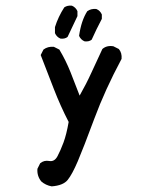

<svg xmlns="http://www.w3.org/2000/svg" viewBox="-20 -533 540 684"><path d="M164.1 130.9Q142.6 127 127 113.3Q111.3 93.8 113.3 68.4L123 48.8Q136.7 37.1 155.3 40.5Q173.8 43.9 184.6 23.9Q195.3 3.9 206.1 -24.9Q216.8 -53.7 224.6 -98.6Q195.3 -155.3 171.9 -215.8Q148.4 -276.4 125 -336.9L134.8 -356.4Q150.4 -368.2 171.9 -366.2L191.4 -356.4Q214.8 -317.4 231.4 -275.4Q248 -233.4 263.7 -192.4Q287.1 -233.4 306.2 -275.4Q325.2 -317.4 344.7 -358.4Q360.4 -372.1 383.8 -368.2L403.3 -358.4Q415 -344.7 413.1 -323.2Q354.5 -213.9 315.9 -109.9Q277.3 -5.9 257.3 41Q237.3 87.9 221.2 107.9Q205.1 127.9 164.1 130.9ZM281.2 -385.7Q267.6 -391.6 261.7 -405.3Q269.5 -460 291 -493.2Q304.7 -502.9 323.2 -501Q336.9 -495.1 342.8 -481.4V-465.8Q323.2 -428.7 306.6 -391.6Q296.9 -383.8 281.2 -385.7ZM195.3 -395.5Q181.6 -401.4 175.8 -415V-436.5Q187.5 -473.6 209 -506.8Q220.7 -514.6 236.3 -512.7Q250 -506.8 255.9 -493.2V-475.6Q238.3 -438.5 220.7 -401.4Q210.9 -393.6 195.3 -395.5Z"/></svg>

Font: JasonHandwriting1
Style: Regular
Weight: 400
Version: Version 1.48.20